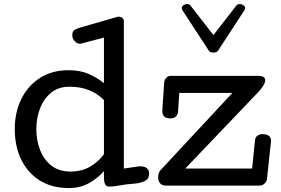

<svg xmlns="http://www.w3.org/2000/svg" viewBox="-20 -933 1410 965"><path d="M326.7 12.2Q240.7 12.2 179.7 -26.1Q118.7 -64.5 86.4 -131.6Q54.2 -198.7 54.2 -284.2Q54.2 -367.7 86.9 -434.8Q119.6 -502 180.4 -541Q241.2 -580.1 324.2 -580.1Q382.3 -580.1 424.8 -561.8Q467.3 -543.5 502.4 -515.1V-744.1L387.2 -713.9Q385.3 -713.9 385 -713.4Q384.8 -712.9 382.3 -712.9Q367.2 -712.9 355.2 -726.3Q343.3 -739.7 343.3 -754.9Q343.3 -775.9 354.2 -782.5Q365.2 -789.1 381.3 -793.9L569.3 -848.1Q572.3 -849.1 576.7 -849.1Q586.9 -849.1 594.7 -842.8Q602.5 -836.4 602.5 -825.2V-85.9L673.3 -96.2Q680.2 -97.2 686.5 -97.2Q706.1 -97.2 717.8 -87.6Q729.5 -78.1 729.5 -61Q729.5 -34.7 709 -23.9Q688.5 -13.2 661.1 -10.7Q633.8 -8.3 612.3 -5.9Q593.3 -2.9 569.6 1Q545.9 4.9 530.3 4.9Q513.2 4.9 507.8 -8.3Q502.4 -21.5 502.4 -38.1V-73.2Q474.6 -39.6 429.4 -13.7Q384.3 12.2 326.7 12.2ZM333.5 -70.8Q391.6 -70.8 434.1 -96.2Q476.6 -121.6 502.4 -158.2V-430.2Q471.7 -461.9 428.7 -479.5Q385.7 -497.1 328.6 -497.1Q273.4 -497.1 236.6 -466.8Q199.7 -436.5 181.2 -387.9Q162.6 -339.4 162.6 -284.2Q162.6 -227.5 181.6 -178.7Q200.7 -129.9 238.8 -100.3Q276.9 -70.8 333.5 -70.8ZM814.9 0Q794.4 0 784.7 -11.7Q774.9 -23.4 774.9 -42Q774.9 -64.9 787.1 -78.1L1147.9 -465.8H880.9L875 -372.1Q871.1 -337.9 835 -337.9Q795.9 -337.9 795.9 -375.5V-380.9L805.2 -519Q806.2 -531.7 815.7 -541.7Q825.2 -551.8 837.9 -551.8H1274.9Q1296.4 -551.8 1304.7 -545.9Q1313 -540 1313 -530.3Q1313 -519.5 1305.4 -506.3Q1297.9 -493.2 1288.6 -482.2Q1279.3 -471.2 1273.9 -465.8L911.1 -85.9H1247.1L1261.7 -228Q1262.7 -243.2 1273.7 -251Q1284.7 -258.8 1298.8 -258.8Q1342.3 -258.8 1342.3 -225.1Q1342.3 -224.1 1342 -222.9Q1341.8 -221.7 1341.8 -220.2L1321.8 -33.2Q1320.3 -20 1309.1 -10Q1297.9 0 1285.2 0ZM1052.7 -668.9Q1036.1 -668.9 1030.3 -677.2L898.4 -879.4Q893.6 -884.8 893.6 -891.6Q893.6 -900.4 901.9 -906.5Q910.2 -912.6 919.9 -912.6Q924.3 -912.6 929 -911.4Q933.6 -910.2 936.5 -906.2L1052.7 -756.8L1168.9 -906.2Q1171.9 -910.2 1176.5 -911.4Q1181.2 -912.6 1185.5 -912.6Q1195.3 -912.6 1203.6 -906.5Q1211.9 -900.4 1211.9 -891.6Q1211.9 -884.8 1207 -879.4L1075.2 -677.2Q1069.3 -668.9 1052.7 -668.9Z"/></svg>

Font: Cutive
Style: Regular
Weight: 400
Version: Version 1.100; ttfautohint (v1.8.4.7-5d5b)